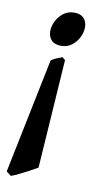

<svg xmlns="http://www.w3.org/2000/svg" viewBox="-104 -455 389 736"><g transform="rotate(10 91.0 -87.5)"><path d="M120.6 -231.9 92.3 191.4Q81.1 198.2 62 208.5Q43 218.8 23.7 228Q4.4 237.3 -6.8 241.2L-25.4 227.1L66.4 -221.2Q75.2 -227.5 87.2 -232.7Q99.1 -237.8 109.4 -241.2ZM45.4 -332Q45.4 -350.6 55.2 -370.6Q64.9 -390.6 82.8 -404.1Q100.6 -417.5 124.5 -417.5Q148.9 -417.5 161.6 -404.1Q174.3 -390.6 174.3 -369.1Q174.3 -350.1 164.8 -330.3Q155.3 -310.5 137.7 -296.9Q120.1 -283.2 95.7 -283.2Q70.3 -283.2 57.9 -296.9Q45.4 -310.5 45.4 -332Z"/></g></svg>

Font: Dai Banna SIL Medium
Style: Italic
Weight: 500
Italic angle: -11°
Designer: Victor Gaultney
Foundry: SIL International
Version: Version 4.000